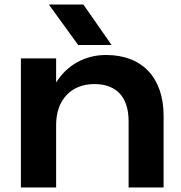

<svg xmlns="http://www.w3.org/2000/svg" viewBox="-20 -825 798 845"><path d="M447 -583C355 -583 276 -540 227 -462V-568H72V0H227V-276C227 -384 292 -455 395 -455C493 -455 546 -398 546 -291V0H700V-315C700 -481 608 -583 447 -583ZM347 -805H195L324 -627H471Z"/></svg>

Font: Bounded Med
Style: Regular
Weight: 500
Designer: Vlad Churkin
Version: Version 3.0